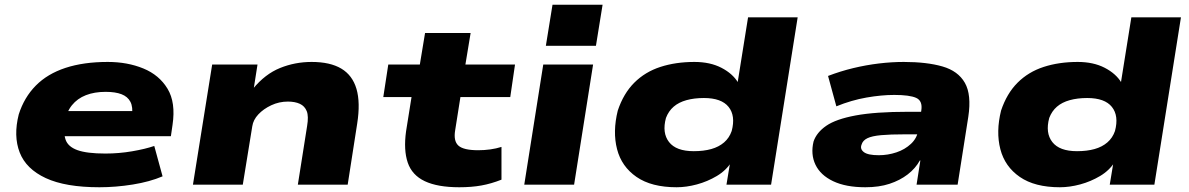

<svg xmlns="http://www.w3.org/2000/svg" viewBox="-20 -778 5010 809"><path d="M399 11Q256 11 173 -27.5Q90 -66 63 -135.5Q36 -205 59 -296Q82 -368 131 -417.5Q180 -467 256 -492Q332 -517 434 -517Q517 -517 584 -489.5Q651 -462 686 -404Q721 -346 707 -252L700 -204H214L231 -310H558L536 -289Q541 -327 529.5 -349Q518 -371 492 -381Q466 -391 425 -391Q378 -391 342 -377Q306 -363 283 -334.5Q260 -306 253 -262L254 -267Q246 -221 256 -190.5Q266 -160 306 -145.5Q346 -131 424 -131Q481 -131 536.5 -140.5Q592 -150 630 -163L665 -35Q611 -12 539.5 -0.5Q468 11 399 11Z M793 0 874 -506H1065L1049 -404H1046Q1097 -466 1160 -491.5Q1223 -517 1293 -517Q1371 -517 1418 -489Q1465 -461 1482 -403.5Q1499 -346 1485 -257L1445 0H1235L1274 -247Q1281 -288 1272.5 -309.5Q1264 -331 1243.5 -340.5Q1223 -350 1193 -350Q1156 -350 1123 -334.5Q1090 -319 1068.5 -296Q1047 -273 1043 -246L1003 0Z M1915 11Q1824 11 1770 -14.5Q1716 -40 1698 -93Q1680 -146 1691 -225L1714 -369H1595L1616 -506H1749L1771 -639H1963L1941 -506H2150L2130 -369H1920L1898 -230Q1890 -184 1911.5 -164.5Q1933 -145 1995 -145Q2021 -145 2046 -148.5Q2071 -152 2093 -159V-21Q2050 -4 2008.5 3.5Q1967 11 1915 11Z M2280 -585 2308 -758H2519L2491 -585ZM2189 0 2269 -506H2479L2399 0Z M2831 11Q2725 11 2662 -32.5Q2599 -76 2580 -149.5Q2561 -223 2583 -312Q2607 -384 2652.5 -429.5Q2698 -475 2762.5 -496Q2827 -517 2906 -517Q2972 -517 3019.5 -492.5Q3067 -468 3090 -430H3088L3132 -705H3341L3229 0H3041L3057 -97H3063Q3040 -60 3000.5 -36.5Q2961 -13 2916.5 -1Q2872 11 2831 11ZM2903 -141Q2945 -141 2977 -150Q3009 -159 3031 -178Q3053 -197 3063 -226Q3080 -290 3050 -327.5Q3020 -365 2946 -365Q2905 -365 2872.5 -356Q2840 -347 2818.5 -328.5Q2797 -310 2786 -281Q2769 -218 2799 -179.5Q2829 -141 2903 -141Z M3626 11Q3544 11 3490.5 -14.5Q3437 -40 3416 -84Q3395 -128 3408 -182Q3421 -220 3461.5 -248Q3502 -276 3585 -291.5Q3668 -307 3807 -307H3892L3878 -212H3793Q3731 -212 3692.5 -208.5Q3654 -205 3634.5 -195.5Q3615 -186 3610 -168Q3603 -150 3620 -137Q3637 -124 3683 -124Q3721 -124 3757 -136Q3793 -148 3818.5 -172Q3844 -196 3849 -229L3862 -313Q3868 -353 3840.5 -365.5Q3813 -378 3748 -378Q3694 -378 3631 -367Q3568 -356 3504 -330L3469 -458Q3521 -478 3575 -491Q3629 -504 3683 -510.5Q3737 -517 3788 -517Q3885 -517 3951 -498Q4017 -479 4045.5 -429Q4074 -379 4060 -286L4015 0H3842L3858 -102H3856Q3837 -68 3804.5 -43Q3772 -18 3728 -3.5Q3684 11 3626 11Z M4446 11Q4340 11 4277 -32.5Q4214 -76 4195 -149.5Q4176 -223 4198 -312Q4222 -384 4267.5 -429.5Q4313 -475 4377.5 -496Q4442 -517 4521 -517Q4587 -517 4634.5 -492.5Q4682 -468 4705 -430H4703L4747 -705H4956L4844 0H4656L4672 -97H4678Q4655 -60 4615.5 -36.5Q4576 -13 4531.5 -1Q4487 11 4446 11ZM4518 -141Q4560 -141 4592 -150Q4624 -159 4646 -178Q4668 -197 4678 -226Q4695 -290 4665 -327.5Q4635 -365 4561 -365Q4520 -365 4487.5 -356Q4455 -347 4433.5 -328.5Q4412 -310 4401 -281Q4384 -218 4414 -179.5Q4444 -141 4518 -141Z"/></svg>

Font: Nunito Sans 7pt Expanded Black
Style: Italic
Weight: 900
Width: 7
Italic angle: -9°
Designer: Vernon Adams
Foundry: Vernon Adams
Version: Version 3.101;gftools[0.9.27]